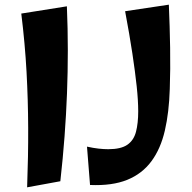

<svg xmlns="http://www.w3.org/2000/svg" viewBox="-20 -788 819 821"><path d="M96 13Q101 -121 100.5 -241Q100 -361 93.5 -480.5Q87 -600 71 -730L266 -761Q270 -665 270 -572.5Q270 -480 266.5 -389Q263 -298 256 -204.5Q249 -111 238 -13ZM706 -408Q703 -308 685 -230Q667 -152 627.5 -98.5Q588 -45 524 -19Q460 7 365 3L352 -161Q379 -155 401.5 -152.5Q424 -150 443 -150Q497 -150 524.5 -169Q552 -188 561.5 -224.5Q571 -261 571 -312Q571 -358 564.5 -419Q558 -480 546 -559.5Q534 -639 515 -740L702 -768Q706 -676 707.5 -583.5Q709 -491 706 -408Z"/></svg>

Font: Marhey Medium
Style: Regular
Weight: 500
Designer: Nur Syamsi & Bustanul Arifin
Foundry: Namelatype
Version: Version 1.000